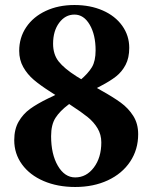

<svg xmlns="http://www.w3.org/2000/svg" viewBox="-20 -737 608 774"><path d="M37.4 -172Q37.4 -216 55.2 -246.8Q73 -277.6 101.2 -298Q129.4 -318.4 173.2 -339.8Q195.2 -349.8 210.2 -358L209.8 -350L184.4 -366.2Q142.6 -392.8 116.4 -415.1Q90.2 -437.4 73.8 -466.5Q57.4 -495.6 57.4 -532Q57.4 -585.4 85.7 -627.4Q114 -669.4 164.7 -693.1Q215.4 -716.8 280.2 -716.8Q344 -716.8 394.2 -694.8Q444.4 -672.8 472.7 -633.2Q501 -593.6 501 -544Q501 -503.6 486.3 -475.6Q471.6 -447.6 448 -429Q424.4 -410.4 386.8 -390.8L364 -378.8L363.6 -386.4L387.2 -372.8Q435.8 -345.8 466.6 -323.4Q497.4 -301 517.2 -269.8Q537 -238.6 537 -196Q537 -134 504.7 -85.5Q472.4 -37 414.7 -10.1Q357 16.8 283.2 16.8Q212 16.8 156 -7.2Q100 -31.2 68.7 -74.3Q37.4 -117.4 37.4 -172ZM388.4 -163Q388.4 -194.4 373.3 -219.7Q358.2 -245 333.3 -265.1Q308.4 -285.2 266.8 -312.2L252 -322.2L264 -321.4L256.2 -315.6Q221.8 -289.8 203.9 -262.2Q186 -234.6 186 -188Q186 -115.2 213.3 -68.5Q240.6 -21.8 283.2 -21.8Q328.2 -21.8 358.3 -61.7Q388.4 -101.6 388.4 -163ZM302.8 -413.4Q335.8 -441.4 350.6 -466.3Q365.4 -491.2 365.4 -534Q365.4 -596.8 341.6 -637.5Q317.8 -678.2 280.2 -678.2Q243.2 -678.2 218.6 -645.2Q194 -612.2 194 -560.8Q194 -517.6 216.5 -489.2Q239 -460.8 287.6 -429.8L317 -411.8L300 -411.4Q301.4 -412.8 302.8 -413.4Z"/></svg>

Font: Wittgenstein
Style: Regular
Weight: 400
Designer: Jörg Drees
Foundry: Jörg Drees
Version: Version 1.003;Glyphs 3.1.2 (3151)